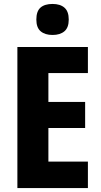

<svg xmlns="http://www.w3.org/2000/svg" viewBox="-20 -952 509 972"><path d="M425 0H68V-714H425V-582H225V-436H411V-304H225V-134H425ZM246 -932Q285 -932 306.5 -913Q328 -894 328 -853Q328 -812 306 -793.5Q284 -775 246 -775Q208 -775 186 -793.5Q164 -812 164 -853Q164 -895 185 -913.5Q206 -932 246 -932Z"/></svg>

Font: Noto Sans Lao UI Cond ExtBd
Style: Regular
Weight: 800
Width: 3
Designer: Monotype Design Team
Foundry: Monotype Imaging Inc.
Version: Version 2.000; ttfautohint (v1.8.4.7-5d5b)